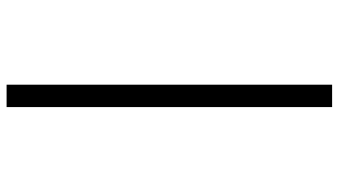

<svg xmlns="http://www.w3.org/2000/svg" viewBox="-246 -554 1042 591"><g transform="rotate(90 275.5 -259.0)"><path d="M241.2 -759.8H310.1V242.2H241.2Z"/></g></svg>

Font: HunimalSansv1.5
Style: Regular
Weight: 400
Foundry: Ascender Corporation
Version: Version 1.10